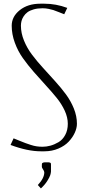

<svg xmlns="http://www.w3.org/2000/svg" viewBox="-20 -820 475 1048"><path d="M258.3 78.6V116.2Q257.8 124.5 254.4 135.7Q251 147 237.8 168Q224.6 189 203.1 208.5L186.5 189.9Q221.7 152.3 221.7 121.1Q221.7 114.3 215.1 104.7Q208.5 95.2 208.5 91.3V78.6Q208.5 74.7 209.2 72.5Q210 70.3 214.4 68.1Q218.8 65.9 227.5 65.9H239.3Q248.5 65.9 252.7 67.6Q256.8 69.3 257.6 71.5Q258.3 73.7 258.3 78.6ZM347.2 -776.9 330.6 -742.2Q322.8 -745.1 301.5 -753.7Q280.3 -762.2 271.2 -765.1Q262.2 -768.1 245.6 -771.5Q229 -774.9 212.4 -774.9Q185.1 -774.9 163.8 -768.8Q142.6 -762.7 129.9 -753.2Q117.2 -743.7 108.9 -730.7Q100.6 -717.8 97.4 -705.3Q94.2 -692.9 94.2 -679.7Q94.2 -639.2 111.1 -598.1Q127.9 -557.1 154.8 -521.5Q181.6 -485.8 214.4 -450Q247.1 -414.1 279.8 -377.9Q312.5 -341.8 339.4 -305.7Q366.2 -269.5 383.1 -227.8Q399.9 -186 399.9 -144.5Q399.9 -121.1 388.2 -95.5Q376.5 -69.8 355 -46.9Q333.5 -23.9 298.6 -9Q263.7 5.9 222.2 5.9H203.1Q130.4 5.9 37.6 -28.8L54.2 -64.9Q64.9 -60.5 86.4 -51.8Q107.9 -43 119.4 -38.8Q130.9 -34.7 147.9 -29.1Q165 -23.4 180.4 -21.2Q195.8 -19 212.4 -19Q233.4 -19 255.1 -24.9Q276.9 -30.8 299.3 -43.9Q321.8 -57.1 335.9 -83.3Q350.1 -109.4 350.1 -144.5Q350.1 -179.2 333.3 -215.8Q316.4 -252.4 289.3 -285.9Q262.2 -319.3 229.7 -354.5Q197.3 -389.6 164.6 -427.2Q131.8 -464.8 104.7 -502.9Q77.6 -541 60.8 -587.2Q43.9 -633.3 43.9 -679.7Q43.9 -729.5 87.9 -764.6Q131.8 -799.8 200.2 -799.8H222.2Q285.6 -799.8 347.2 -776.9Z"/></svg>

Font: Reswysokr
Style: Regular
Weight: 500
Version: Version 0.984